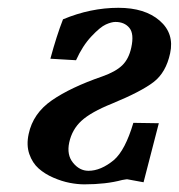

<svg xmlns="http://www.w3.org/2000/svg" viewBox="-20 -465 463 497"><path d="M391.1 -146 351.6 6.8Q310.1 -1 309.1 -1Q307.6 -1 306.2 -0.7Q304.7 -0.5 301.8 0Q298.8 0.5 295.9 1Q254.4 12.2 198.2 12.2Q180.7 12.2 160.4 8.3Q140.1 4.4 118.2 -5.1Q96.2 -14.6 80.1 -28.8Q64 -43 55.9 -66.2Q47.9 -89.4 54.2 -118.2Q65.4 -171.4 114 -205.1Q162.6 -238.8 244.6 -267.1Q279.3 -279.3 296.4 -295.9Q313.5 -312.5 319.8 -341.8Q327.6 -377.4 314.9 -392.8Q302.2 -408.2 278.8 -408.2Q268.6 -408.2 253.9 -401.6Q239.3 -395 216.6 -370.8Q193.8 -346.7 176.8 -309.1L110.4 -313Q126.5 -372.6 143.1 -415Q214.4 -444.8 286.6 -444.8Q355 -444.8 393.3 -411.6Q431.6 -378.4 420.4 -327.1Q409.7 -277.3 377.7 -252.7Q345.7 -228 270 -196.8Q215.3 -174.8 190.9 -152.3Q166.5 -129.9 159.2 -96.2Q152.3 -64 169.2 -43.5Q186 -22.9 209 -22.9Q241.2 -22.9 274.9 -50.8Q304.2 -76.2 325.2 -147Z"/></svg>

Font: Linux Libertine Slanted
Style: Semibold Slanted
Weight: 600
Designer: Philipp H. Poll
Foundry: Philipp H. Poll
Version: Version 5.1.1